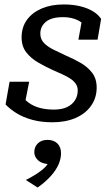

<svg xmlns="http://www.w3.org/2000/svg" viewBox="-20 -538 505 862"><path d="M216 11Q165 11 125 0Q85 -11 55.5 -29Q26 -47 5 -69L23 -171H111L86 -44Q71 -50 65.5 -60.5Q60 -71 62.5 -85Q65 -99 74 -113Q89 -91 110 -76Q131 -61 159 -53.5Q187 -46 223 -46Q257 -46 280.5 -57Q304 -68 316.5 -87.5Q329 -107 329 -132Q329 -149 320 -162Q311 -175 295 -185.5Q279 -196 258.5 -205Q238 -214 216 -224Q183 -239 151 -257.5Q119 -276 98 -303Q77 -330 77 -370Q77 -416 101 -449Q125 -482 167.5 -500Q210 -518 266 -518Q307 -518 340 -510Q373 -502 397 -487.5Q421 -473 434 -453L418 -360H332L350 -459Q356 -459 365.5 -449Q375 -439 379.5 -423.5Q384 -408 375 -390Q370 -415 353.5 -430.5Q337 -446 313.5 -453.5Q290 -461 263 -461Q211 -461 186 -440Q161 -419 161 -387Q161 -362 177.5 -345Q194 -328 220.5 -315Q247 -302 277 -288Q310 -274 341.5 -256Q373 -238 393.5 -211.5Q414 -185 414 -145Q414 -98 388.5 -62.5Q363 -27 318.5 -8Q274 11 216 11ZM149 304 96 270Q122 257 144.5 242.5Q167 228 182.5 212.5Q198 197 201 181Q202 177 208.5 175.5Q215 174 221 175.5Q227 177 226 183Q226 189 219.5 194Q213 199 206 199Q171 199 152.5 183Q134 167 134 145Q134 121 150 105.5Q166 90 193 90Q221 90 237.5 106Q254 122 254 150Q254 175 242.5 201Q231 227 207.5 253Q184 279 149 304Z"/></svg>

Font: Roboto Serif 20pt
Style: Italic
Weight: 400
Italic angle: -10°
Designer: Greg Gazdowicz
Foundry: Commercial Type
Version: Version 1.008